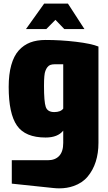

<svg xmlns="http://www.w3.org/2000/svg" viewBox="-20 -763 595 1057"><path d="M444.8 -603H334L285.2 -653.8L234.9 -603H123L223.1 -743.2H354ZM278.8 -146Q313.5 -146 328.1 -165V-409.2H280.8Q267.1 -409.2 256.3 -405.3Q239.7 -398.4 230 -373Q222.2 -355 222.2 -291Q222.2 -202.6 231.9 -174.3Q241.7 -146 278.8 -146ZM306.2 273.9Q290 273.9 272.9 272L44.9 248V119.1H243.2Q283.7 119.1 305.9 95.2Q328.1 71.3 328.1 23.9V-43.9Q297.9 -5.9 231 -5.9Q119.1 -5.9 73.5 -71.5Q27.8 -137.2 27.8 -284.2Q27.8 -354 42 -404.5Q56.2 -455.1 83 -485.1Q109.9 -515.1 146.2 -529.1Q182.6 -543 231 -543Q314 -543 398.2 -533Q482.4 -522.9 522 -506.8V23.9Q522 80.1 507.1 127Q492.2 173.8 462.6 209.2Q433.1 244.6 384.8 261.2Q349.1 273.9 306.2 273.9Z"/></svg>

Font: Squarion Black
Style: Regular
Weight: 900
Designer: Natanael Gama
Version: Version 1.00;September 12, 2019;FontCreator 11.5.0.2425 64-b